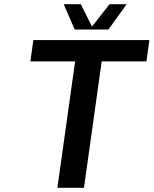

<svg xmlns="http://www.w3.org/2000/svg" viewBox="-20 -890 728 910"><path d="M688 -700 674 -599H462L378 0H252L336 -599H124L138 -700ZM580 -870 494 -750H334L282 -870H363L416 -764L499 -870Z"/></svg>

Font: Fivo Sans Modern Med
Style: Italic
Weight: 450
Designer: Alexander Slobzheninov
Foundry: Alexander Slobzheninov
Version: 1.0